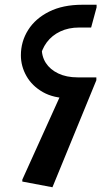

<svg xmlns="http://www.w3.org/2000/svg" viewBox="-20 -781 461 809"><path d="M254 -422 273 -367Q206 -367 160.5 -393Q115 -419 91.5 -460.5Q68 -502 68 -548Q68 -606 98.5 -654.5Q129 -703 187 -732Q245 -761 327 -761H387V-750L364 -665H313Q269 -665 234 -648.5Q199 -632 177 -602.5Q155 -573 148 -533L156 -581Q155 -544 173 -516Q191 -488 225.5 -471.5Q260 -455 307 -455H386V-443L201 8L74 -16V-24Z"/></svg>

Font: Kufam Medium
Style: Italic
Weight: 500
Italic angle: -11°
Designer: Artur Schmal
Foundry: Original Type
Version: Version 1.301; ttfautohint (v1.8.3)